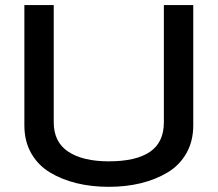

<svg xmlns="http://www.w3.org/2000/svg" viewBox="-20 -720 850 750"><path d="M75.2 -700.2H189.9V-242.2Q189.9 -165 246.8 -127.4Q303.7 -89.8 404.8 -89.8Q511.7 -89.8 565.9 -127Q620.1 -164.1 620.1 -242.2V-700.2H734.9V-230Q734.9 -168.9 708.3 -121.8Q681.6 -74.7 635 -46.6Q588.4 -18.6 530.3 -4.4Q472.2 9.8 404.8 9.8Q337.4 9.8 279.3 -4.4Q221.2 -18.6 174.8 -46.6Q128.4 -74.7 101.8 -121.6Q75.2 -168.5 75.2 -230Z"/></svg>

Font: Copperplate Sans CC Heavy
Style: Regular
Weight: 400
Designer: indestructible type*
Foundry: Cowboy Collective
Version: Version 1.000